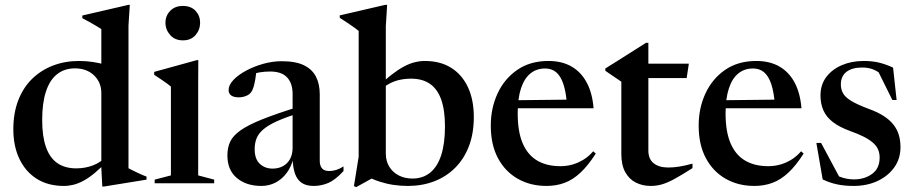

<svg xmlns="http://www.w3.org/2000/svg" viewBox="-20 -756 3772 792"><path d="M398 -371.5Q398 -416.5 367.8 -445.2Q337.5 -474 289 -474Q246 -474 215.8 -450.2Q185.5 -426.5 169.8 -379.2Q154 -332 154 -261Q154 -193 169.8 -148.8Q185.5 -104.5 216.8 -83Q248 -61.5 294.5 -61.5Q331.5 -61.5 363.5 -73.8Q395.5 -86 425 -115L429.5 -97.5Q398 -65.5 372.8 -44.2Q347.5 -23 325.5 -11Q303.5 1 283.5 6Q263.5 11 243.5 11Q178.5 11 132 -18.2Q85.5 -47.5 60.2 -100.2Q35 -153 35 -222.5Q35 -289.5 55.2 -342Q75.5 -394.5 112.2 -430.5Q149 -466.5 198.5 -485.5Q248 -504.5 306 -504.5Q335 -504.5 363.8 -500.2Q392.5 -496 420.8 -487.2Q449 -478.5 475 -464.5L398 -450.5V-636Q391.5 -640.5 378.5 -648.2Q365.5 -656 350 -664.8Q334.5 -673.5 319.5 -681V-692L510 -736H515.5L510 -651V-62Q514.5 -59.5 523.5 -55Q532.5 -50.5 543.5 -45.2Q554.5 -40 565.2 -35.2Q576 -30.5 584.5 -27.5V-15L408.5 13.5H402L398 -62.5Z M734.5 -589.5Q701.5 -589.5 682 -611.5Q662.5 -633.5 662.5 -662.5Q662.5 -691 682 -711.2Q701.5 -731.5 734.5 -731.5Q768 -731.5 786.8 -711.2Q805.5 -691 805.5 -662.5Q805.5 -633.5 786.8 -611.5Q768 -589.5 734.5 -589.5ZM798 -508 797.5 -410.5V-32.5L863.5 -15V0H618V-15L685 -32.5V-399Q679.5 -404 669 -411.5Q658.5 -419 645 -428.2Q631.5 -437.5 616 -447.5V-459.5L792 -508Z M1216.5 -317 1220.5 -291.5Q1160 -273 1122.5 -256Q1085 -239 1065 -221.2Q1045 -203.5 1037.8 -184Q1030.5 -164.5 1030.5 -140.5Q1030.5 -100 1051.8 -80.2Q1073 -60.5 1104.5 -60.5Q1129 -60.5 1147.5 -70.8Q1166 -81 1176.5 -100.2Q1187 -119.5 1187 -147V-368Q1187 -412.5 1164.2 -436.8Q1141.5 -461 1094.5 -461Q1072.5 -461 1050.8 -457.5Q1029 -454 1014.5 -447.5L1039 -471.5Q1036.5 -449 1033.2 -429.5Q1030 -410 1025.5 -395.8Q1021 -381.5 1014.5 -374Q1007.5 -365 993.8 -359.8Q980 -354.5 964.5 -354.5Q944.5 -354.5 933.8 -362.2Q923 -370 923 -384.5Q923 -405.5 942.8 -426.2Q962.5 -447 995 -464.5Q1027.5 -482 1066 -492.8Q1104.5 -503.5 1142 -503.5Q1199.5 -503.5 1233.8 -486.8Q1268 -470 1283.5 -439.5Q1299 -409 1299 -367V-93Q1299 -78 1303.8 -68.5Q1308.5 -59 1317.2 -54.8Q1326 -50.5 1337.5 -50.5Q1352 -50.5 1366.8 -55Q1381.5 -59.5 1397 -69.5V-50.5Q1363 -13.5 1334 -1.2Q1305 11 1274 11Q1242.5 11 1223.8 -2.2Q1205 -15.5 1196.5 -40.8Q1188 -66 1187 -102.5H1190Q1181.5 -68 1162.5 -42.5Q1143.5 -17 1116.8 -3Q1090 11 1058 11Q996 11 957 -21.8Q918 -54.5 918 -115Q918 -146.5 929.2 -171Q940.5 -195.5 971.5 -217.8Q1002.5 -240 1061.8 -263.8Q1121 -287.5 1216.5 -317Z M1490 -30.5 1549.5 -39.5 1449 16 1440 11.5 1459.5 -109.5V-628.5Q1453 -634 1442.2 -641.8Q1431.5 -649.5 1416.2 -659.8Q1401 -670 1381.5 -682.5V-692.5L1569 -736H1577L1571.5 -648V-122Q1571.5 -92 1585.5 -68.8Q1599.5 -45.5 1624.5 -32.5Q1649.5 -19.5 1681.5 -19.5Q1724 -19.5 1754 -43.5Q1784 -67.5 1799.8 -115.5Q1815.5 -163.5 1815.5 -235Q1815.5 -302 1799.8 -345.8Q1784 -389.5 1753 -410.5Q1722 -431.5 1676 -431.5Q1651 -431.5 1628.2 -426.5Q1605.5 -421.5 1584.5 -410Q1563.5 -398.5 1543.5 -379L1537 -396Q1569 -427.5 1595.8 -448.2Q1622.5 -469 1646 -481.5Q1669.5 -494 1690.8 -499.2Q1712 -504.5 1732.5 -504.5Q1796.5 -504.5 1841.5 -476Q1886.5 -447.5 1910.5 -395.8Q1934.5 -344 1934.5 -273Q1934.5 -205.5 1914.2 -152.8Q1894 -100 1857.2 -63.5Q1820.5 -27 1771 -8Q1721.5 11 1662.5 11Q1633 11 1603.8 6.8Q1574.5 2.5 1545.8 -6.8Q1517 -16 1490 -30.5Z M2242.5 -504.5Q2297.5 -504.5 2337.2 -481.8Q2377 -459 2400.2 -415.5Q2423.5 -372 2428.5 -309.5H2100.5V-342.5L2369 -345.5L2319 -323.5Q2315 -376 2304 -409Q2293 -442 2274.5 -457.8Q2256 -473.5 2228.5 -473.5Q2193.5 -473.5 2168.2 -453.2Q2143 -433 2129.2 -391.8Q2115.5 -350.5 2115.5 -288.5Q2115.5 -212.5 2136.2 -164.5Q2157 -116.5 2196.2 -93.5Q2235.5 -70.5 2291.5 -70.5Q2317.5 -70.5 2341.2 -77.2Q2365 -84 2387 -97.5Q2409 -111 2427 -132L2437.5 -122.5Q2406.5 -74 2375.2 -44.5Q2344 -15 2309.5 -2Q2275 11 2234 11Q2168 11 2116 -18.5Q2064 -48 2034.2 -103.5Q2004.5 -159 2004.5 -238Q2004.5 -310 2032.5 -370.5Q2060.5 -431 2113.8 -467.8Q2167 -504.5 2242.5 -504.5Z M2654.5 -135Q2654.5 -100 2676.5 -82.5Q2698.5 -65 2737 -65Q2758 -65 2781.8 -68.8Q2805.5 -72.5 2836.5 -81V-62.5Q2792 -34 2762.5 -18Q2733 -2 2710.5 4.5Q2688 11 2664.5 11Q2630.5 11 2603 -2.8Q2575.5 -16.5 2559.2 -45.8Q2543 -75 2543 -121V-419L2477 -464V-473.5Q2484 -478 2496.5 -485.8Q2509 -493.5 2525.8 -504Q2542.5 -514.5 2562 -527Q2581.5 -539.5 2602.8 -552.8Q2624 -566 2645 -579.5H2654.5V-477ZM2613.5 -434V-493.5H2821.5L2812.5 -434Z M3100 -504.5Q3155 -504.5 3194.8 -481.8Q3234.5 -459 3257.8 -415.5Q3281 -372 3286 -309.5H2958V-342.5L3226.5 -345.5L3176.5 -323.5Q3172.5 -376 3161.5 -409Q3150.5 -442 3132 -457.8Q3113.5 -473.5 3086 -473.5Q3051 -473.5 3025.8 -453.2Q3000.5 -433 2986.8 -391.8Q2973 -350.5 2973 -288.5Q2973 -212.5 2993.8 -164.5Q3014.5 -116.5 3053.8 -93.5Q3093 -70.5 3149 -70.5Q3175 -70.5 3198.8 -77.2Q3222.5 -84 3244.5 -97.5Q3266.5 -111 3284.5 -132L3295 -122.5Q3264 -74 3232.8 -44.5Q3201.5 -15 3167 -2Q3132.5 11 3091.5 11Q3025.5 11 2973.5 -18.5Q2921.5 -48 2891.8 -103.5Q2862 -159 2862 -238Q2862 -310 2890 -370.5Q2918 -431 2971.2 -467.8Q3024.5 -504.5 3100 -504.5Z M3542.5 -504.5Q3578 -504.5 3606 -497.8Q3634 -491 3664 -477L3678.5 -343.5H3661L3595 -476.5L3635 -432.5Q3609.5 -457 3587.5 -467.2Q3565.5 -477.5 3537 -477.5Q3494.5 -477.5 3471.5 -459.5Q3448.5 -441.5 3448.5 -407.5Q3448.5 -387 3457.8 -370.8Q3467 -354.5 3491.8 -339.5Q3516.5 -324.5 3564.5 -306.5Q3600.5 -293.5 3625.2 -277.5Q3650 -261.5 3665.2 -242.2Q3680.5 -223 3687.5 -199.8Q3694.5 -176.5 3694.5 -149Q3694.5 -101 3668.5 -65Q3642.5 -29 3599 -9Q3555.5 11 3501 11Q3461.5 11 3430.8 4Q3400 -3 3373.5 -16L3347.5 -166.5H3367L3449.5 -12.5L3415 -42.5Q3429.5 -33 3443.8 -27.2Q3458 -21.5 3473 -18.8Q3488 -16 3503 -16Q3546 -16 3577.2 -38.5Q3608.5 -61 3608.5 -106Q3608.5 -124.5 3602 -139.5Q3595.5 -154.5 3581 -167.2Q3566.5 -180 3543.5 -191.8Q3520.5 -203.5 3487 -215.5Q3443 -231.5 3416 -252.2Q3389 -273 3376.8 -300.2Q3364.5 -327.5 3364.5 -362Q3364.5 -407 3388.8 -438.8Q3413 -470.5 3453.2 -487.5Q3493.5 -504.5 3542.5 -504.5Z"/></svg>

Font: Newsreader 60pt Medium
Style: Regular
Weight: 500
Designer: Hugues Gentile
Foundry: Production Type
Version: Version 1.003